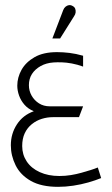

<svg xmlns="http://www.w3.org/2000/svg" viewBox="-20 -713 435 744"><path d="M302 -455V-497Q274 -505 249 -508Q224 -511 201 -511Q148 -511 114 -491.5Q80 -472 63.5 -442.5Q47 -413 47 -381Q47 -362 54 -342.5Q61 -323 75 -307Q89 -291 111 -282Q69 -267 45.5 -231Q22 -195 22 -150Q22 -110 40.5 -72.5Q59 -35 99.5 -12Q140 11 205 11Q234 11 264 6.5Q294 2 322 -6Q350 -14 372 -23L359 -64Q347 -59 331 -54Q315 -49 295.5 -43.5Q276 -38 254.5 -34.5Q233 -31 210 -31Q167 -31 134 -46Q101 -61 83.5 -87.5Q66 -114 66 -147Q66 -176 76 -197Q86 -218 103.5 -232Q121 -246 142 -252.5Q163 -259 185 -259H286L302 -301H173Q149 -301 131 -312.5Q113 -324 102.5 -342.5Q92 -361 92 -383Q92 -408 104 -426.5Q116 -445 137.5 -457Q159 -469 187 -471Q201 -472 219 -471.5Q237 -471 258.5 -467Q280 -463 302 -455ZM267 -650Q272 -657 273 -664.5Q274 -672 271.5 -679Q269 -686 261 -690Q254 -694 247 -693Q240 -692 234 -687Q228 -682 225 -674L183 -564H213Z"/></svg>

Font: Advent Pro Light
Style: Regular
Weight: 300
Version: Version 3.000